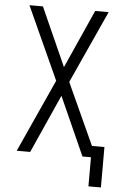

<svg xmlns="http://www.w3.org/2000/svg" viewBox="-59 -777 618 966"><g transform="rotate(5 250.0 -294.0)"><path d="M425 147H488V-57H425L283 -368L450 -735H382L250 -440L118 -735H50L217 -368L50 0H118L250 -295L382 0H425Z"/></g></svg>

Font: Iosevka SS09 Light
Style: Regular
Weight: 300
Monospace: yes
Designer: Belleve Invis
Foundry: Belleve Invis
Version: Version 5.2.1; ttfautohint (v1.8.3)